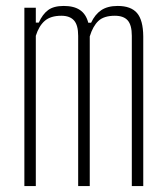

<svg xmlns="http://www.w3.org/2000/svg" viewBox="-20 -626 561 646"><path d="M62 0V-600H100.5V-550H110.5Q123 -578 141.8 -592Q160.5 -606 194.5 -606Q229 -606 249.2 -592.2Q269.5 -578.5 277 -549.5H286.5Q299.5 -577.5 320.8 -591.8Q342 -606 376 -606Q420.5 -606 441 -582.2Q461.5 -558.5 462 -503.5V0H423.5V-505.5Q423.5 -541.5 409.8 -557.2Q396 -573 366.5 -573Q329.5 -573 311 -555.5Q292.5 -538 282 -503.5V0H243V-505.5Q243 -541.5 229 -557.2Q215 -573 186.5 -573Q150.5 -573 130.8 -556Q111 -539 100.5 -505.5V0Z"/></svg>

Font: Big Shoulders Thin
Style: Regular
Weight: 100
Version: Version 2.002